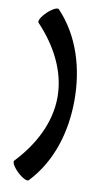

<svg xmlns="http://www.w3.org/2000/svg" viewBox="-98 -890 520 980"><g transform="rotate(10 162.0 -399.5)"><path d="M35 -757C128 -659 196 -535 196 -400C196 -265 128 -141 35 -43C27 -35 41 -10 66 14C91 38 118 51 125 43C237 -75 284 -237 284 -400C284 -563 237 -725 125 -843C118 -851 91 -838 66 -814C41 -790 27 -765 35 -757Z"/></g></svg>

Font: Nupuram
Style: Bold
Weight: 700
Designer: Santhosh Thottingal (santhosh.thottingal@gmail.com)
Foundry: SMC
Version: Version 1.000